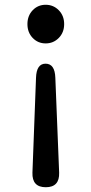

<svg xmlns="http://www.w3.org/2000/svg" viewBox="-20 -584 383 805"><path d="M172 201Q114 201 116 140L131 -258Q133 -317 171 -317Q210 -317 212 -258L228 140Q230 201 172 201ZM171.5 -402Q139 -402 117 -425Q95 -448 95 -483Q95 -518 117 -541Q139 -564 171.5 -564Q204 -564 226.5 -541Q249 -518 249 -483Q249 -448 226.5 -425Q204 -402 171.5 -402Z"/></svg>

Font: Resource Han Rounded TW Medium
Style: Regular
Weight: 500
Designer: Cyano Hao (round all glyphs); Ryoko NISHIZUKA 西塚涼子 (kana, bopomofo & ideographs); Paul D. Hunt (Latin, Greek & Cyrillic)
Foundry: Cyano Hao
Version: 0.990